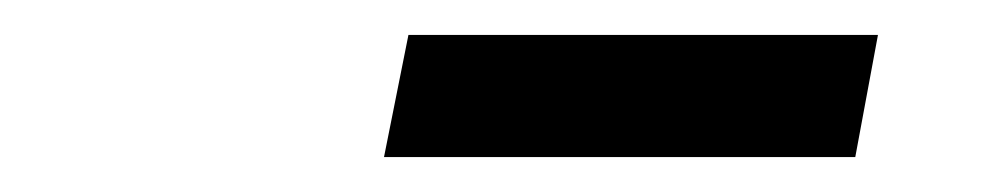

<svg xmlns="http://www.w3.org/2000/svg" viewBox="-20 -688 566 110"><path d="M200 -598 214 -668H483L470 -598Z"/></svg>

Font: Source Sans 3 SemiBold
Style: Italic
Weight: 600
Italic angle: -11°
Designer: Paul D. Hunt
Foundry: Adobe
Version: Version 3.046;hotconv 1.0.118;makeotfexe 2.5.65603